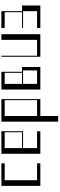

<svg xmlns="http://www.w3.org/2000/svg" viewBox="949 -1560 871 2810"><g transform="rotate(-90 1385.0 -154.5)"><path d="M70 -570H400V-522H153V-48H400V0H70Z M540 -570H870V-253H623V-48H870V0H540ZM855 -268V-522H623V-268Z M1010 -570H1340V0H1093V261H1010ZM1325 -48V-522H1093V-48Z M1480 -570H1740V-268H1810V0H1480ZM1760 -48V-253H1563V-48ZM1725 -268V-522H1563V-268Z M1960 -570H1975V-48H2207V-570H2290V0H1960Z M2380 -570H2627V-268H2710V0H2380V-48H2627V-253H2380V-268H2612V-522H2380Z"/></g></svg>

Font: Facade Sud
Style: Regular
Weight: 100
Designer: Éléonore Fines
Foundry: Velvetyne Type Foundry
Version: Version 1.001;Glyphs 3.2 (3202)